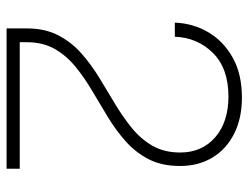

<svg xmlns="http://www.w3.org/2000/svg" viewBox="-108 -666 773 598"><g transform="rotate(90 279.0 -366.5)"><path d="M68 0V-41V-63Q68 -119 89 -160Q110 -201 144.5 -231.8Q179 -262.5 220.2 -287.8Q261.5 -313 302.5 -337.5Q343.5 -362 378 -390Q412.5 -418 433.5 -454.5Q454.5 -491 454.5 -541Q454.5 -608.5 407 -649.8Q359.5 -691 280 -691Q192.5 -691 144.5 -642.8Q96.5 -594.5 94 -524H50Q52 -580 79.5 -627.5Q107 -675 158.5 -704Q210 -733 283.5 -733Q347.5 -733 395.5 -709Q443.5 -685 470 -641.5Q496.5 -598 496.5 -540Q496.5 -483.5 475.5 -442.8Q454.5 -402 420.2 -371.5Q386 -341 345 -316Q304 -291 262.8 -266.8Q221.5 -242.5 187.2 -214.5Q153 -186.5 132 -150Q111 -113.5 111 -63V-41H505V0Z"/></g></svg>

Font: Public Sans Thin
Style: Regular
Weight: 100
Designer: The Public Sans project authors (U.S. Web Design System). Libre Franklin designed by Pablo Impallari and Rodrigo Fuenzal
Version: Version 1.008